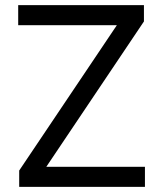

<svg xmlns="http://www.w3.org/2000/svg" viewBox="-20 -727 635 747"><path d="M54.7 -63.5V0H543.9V-78.1H160.2L540 -643.6V-707H50.8V-628.9H434.6Z"/></svg>

Font: Pretendard Variable
Style: Regular
Weight: 400
Designer: Base glyphs from Inter by Rasmus Andersson; Hangeul glyphs from Noto Sans CJK(Source Han Sans) by Jang Soo-young and Kan
Foundry: Kil Hyung-jin
Version: Version 1.309;Glyphs 3.2 (3225)